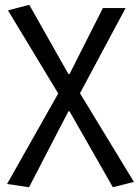

<svg xmlns="http://www.w3.org/2000/svg" viewBox="-20 -577 585 810"><path d="M102.5 212.9 9.8 199.2 225.6 -182.6 13.7 -533.2 103.5 -556.6 268.6 -264.6H273.4L414.1 -543H509.8L317.4 -183.6L544.9 190.4L456.1 212.9L273.4 -107.4H268.6Z"/></svg>

Font: irohakakuC Regular
Style: Regular
Weight: 400
Designer: [Source Han Sans]
Ryoko NISHIZUKA Ë•øÂ°öÊ∂ºÂ≠ê (kana & ideographs); Paul D. Hunt (Latin, Greek & Cyrillic); Wenlong ZHAN
Version: Version 1.001.20160904